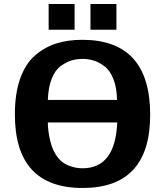

<svg xmlns="http://www.w3.org/2000/svg" viewBox="-20 -914 834 955"><path d="M222 -766V-894H351V-766ZM430 -766V-894H559V-766ZM54 -345Q54 -448 80 -522Q106 -596 153.5 -637.5Q201 -679 259 -697.5Q317 -716 389 -716Q727 -716 727 -343Q727 21 391 21Q54 21 54 -345ZM218 -305Q218 -263 230 -212.5Q242 -162 269 -129Q288 -104 321.5 -90.5Q355 -77 390 -77Q554 -77 563 -305ZM218 -417H562Q561 -478 544 -521Q527 -564 499.5 -584.5Q472 -605 445.5 -613Q419 -621 390 -621Q361 -621 335 -613Q309 -605 281.5 -585Q254 -565 237 -522Q220 -479 218 -417Z"/></svg>

Font: Coval
Style: Black
Weight: 1000
Foundry: Context Ltd
Version: Version 001.000